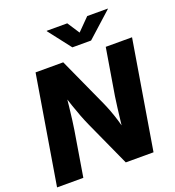

<svg xmlns="http://www.w3.org/2000/svg" viewBox="-165 -1080 1106 1210"><g transform="rotate(-20 388.5 -475.0)"><path d="M9.3 0 129.9 -727.5H315.4L465.3 -397.9Q477.5 -371.1 490.2 -337.6Q502.9 -304.2 515.1 -264.2Q527.3 -224.1 538.1 -176.8L518.6 -161.1Q522 -199.7 527.3 -247.8Q532.7 -295.9 538.6 -341.1Q544.4 -386.2 548.8 -416L600.6 -727.5H776.9L656.2 0H470.2L333 -301.8Q317.4 -336.4 303.2 -373Q289.1 -409.7 274.2 -453.6Q259.3 -497.6 241.7 -552.7L265.6 -557.6Q260.7 -504.9 255.1 -455.8Q249.5 -406.7 244.6 -366.9Q239.7 -327.1 235.4 -302.2L185.5 0ZM423.3 -949.7 476.6 -868.2 557.1 -949.7H695.3L694.8 -947.3L527.3 -796.4H401.9L285.2 -947.3L285.6 -949.7Z"/></g></svg>

Font: Inter 20pt ExtraBold
Style: Italic
Weight: 800
Italic angle: -9.3988°
Version: Version 4.001;git-66647c0bb